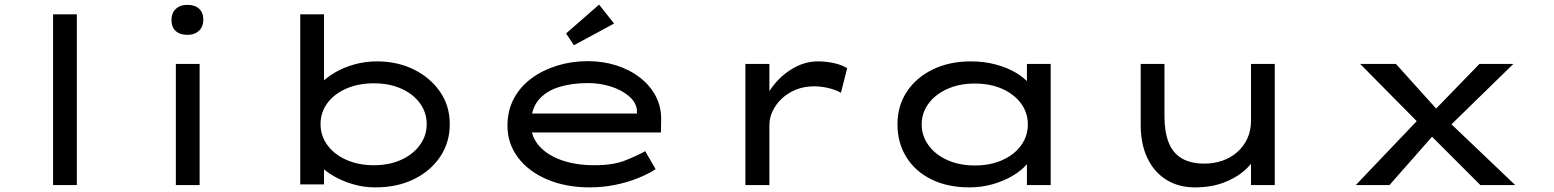

<svg xmlns="http://www.w3.org/2000/svg" viewBox="-20 -802 6736 832"><path d="M210 0V-740H313V0Z M742 0V-525H845V0ZM792 -651Q759 -651 741 -668Q723 -685 723 -716Q723 -745 741.5 -763Q760 -781 792 -781Q825 -781 843 -764Q861 -747 861 -716Q861 -687 842.5 -669Q824 -651 792 -651Z M1607 10Q1555 10 1508.5 -4Q1462 -18 1426 -39Q1390 -60 1367 -84Q1344 -108 1338 -127L1384 -131V-3H1281V-740H1384V-405L1348 -404Q1354 -424 1376.5 -446.5Q1399 -469 1434.5 -489.5Q1470 -510 1516 -523Q1562 -536 1614 -536Q1702 -536 1773 -501Q1844 -466 1886.5 -405Q1929 -344 1929 -264Q1929 -185 1887.5 -123Q1846 -61 1773.5 -25.5Q1701 10 1607 10ZM1600 -86Q1667 -86 1718.5 -109.5Q1770 -133 1799.5 -173.5Q1829 -214 1829 -264Q1829 -315 1799.5 -355Q1770 -395 1718.5 -418Q1667 -441 1600 -441Q1533 -441 1480.5 -418Q1428 -395 1398.5 -355Q1369 -315 1369 -264Q1369 -214 1398.5 -173.5Q1428 -133 1480.5 -109.5Q1533 -86 1600 -86Z M2536 10Q2432 10 2351 -24.5Q2270 -59 2224.5 -119.5Q2179 -180 2179 -257Q2179 -323 2206.5 -374.5Q2234 -426 2282.5 -462Q2331 -498 2394 -517.5Q2457 -537 2527 -537Q2593 -537 2651 -518.5Q2709 -500 2753 -466Q2797 -432 2821.5 -385.5Q2846 -339 2845 -282L2844 -228H2275L2252 -310H2755L2740 -303V-327Q2735 -361 2703.5 -387Q2672 -413 2625.5 -427.5Q2579 -442 2527 -442Q2459 -442 2403 -425Q2347 -408 2314 -369Q2281 -330 2281 -264Q2281 -210 2316 -170Q2351 -130 2413 -108Q2475 -86 2556 -86Q2637 -86 2690 -107Q2743 -128 2776 -147L2821 -69Q2791 -49 2745.5 -30.5Q2700 -12 2646 -1Q2592 10 2536 10ZM2467 -606 2433 -657 2576 -782 2641 -700Z M3210 0V-525H3314V-334L3284 -340Q3300 -394 3337 -438.5Q3374 -483 3423 -509.5Q3472 -536 3524 -536Q3561 -536 3596 -528Q3631 -520 3651 -506L3624 -400Q3602 -413 3569.5 -420.5Q3537 -428 3509 -428Q3464 -428 3428 -413Q3392 -398 3366.5 -373.5Q3341 -349 3327.5 -319.5Q3314 -290 3314 -260V0Z M4181 10Q4086 10 4015.5 -25Q3945 -60 3907 -122Q3869 -184 3869 -263Q3869 -343 3909.5 -404.5Q3950 -466 4022 -501Q4094 -536 4187 -536Q4245 -536 4295 -522.5Q4345 -509 4382 -487Q4419 -465 4439.5 -440Q4460 -415 4460 -391L4430 -389V-525H4533V0H4430V-145L4450 -137Q4450 -114 4428 -88.5Q4406 -63 4368.5 -40.5Q4331 -18 4282.5 -4Q4234 10 4181 10ZM4204 -85Q4272 -85 4324 -108.5Q4376 -132 4405 -172.5Q4434 -213 4434 -263Q4434 -313 4405 -353Q4376 -393 4324 -416.5Q4272 -440 4204 -440Q4137 -440 4085 -416.5Q4033 -393 4003.5 -353Q3974 -313 3974 -263Q3974 -213 4003.5 -172.5Q4033 -132 4085 -108.5Q4137 -85 4204 -85Z M5157 10Q5088 10 5035 -22.5Q4982 -55 4952.5 -116Q4923 -177 4923 -261V-525H5026V-299Q5026 -231 5044 -185Q5062 -139 5100.5 -116Q5139 -93 5199 -93Q5240 -93 5276.5 -105.5Q5313 -118 5341 -142.5Q5369 -167 5385 -201.5Q5401 -236 5401 -279V-525H5504V0H5401V-110L5419 -122Q5406 -92 5371 -61.5Q5336 -31 5282 -10.5Q5228 10 5157 10Z M6395 0 6162 -233 6142 -254 5874 -525H6029L6230 -302L6248 -284L6546 0ZM5855 0 6122 -280 6193 -218 6001 0ZM6254 -248 6192 -320 6391 -525H6538Z"/></svg>

Font: Lexend Zetta
Style: Regular
Weight: 400
Designer: Bonnie Shaver-Troup, Thomas Jockin
Foundry: Lexend
Version: Version 1.007